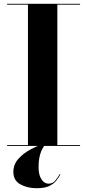

<svg xmlns="http://www.w3.org/2000/svg" viewBox="-20 -770 460 1013"><path d="M298.5 150.5Q291 164.5 278.2 181.5Q265.5 198.5 241 210.8Q216.5 223 173.5 223Q124 223 87.2 202.5Q50.5 182 50.5 137Q50.5 97 78 66.8Q105.5 36.5 146 15.8Q186.5 -5 224.5 -16.5L226.5 -13Q211 -4 197.2 28.8Q183.5 61.5 183.5 111.5Q183.5 153.5 198.8 176.2Q214 199 235.5 199Q257 199 270 184.5Q283 170 295.5 148ZM17.5 -4.5H127.5V-745.5H17.5V-750H402.5V-745.5H282.5V-4.5H402.5V0H17.5Z"/></svg>

Font: Bodoni* 36pt
Style: Bold
Weight: 700
Version: Version 2.3